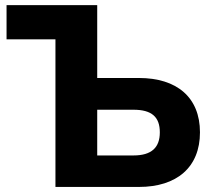

<svg xmlns="http://www.w3.org/2000/svg" viewBox="-20 -739 840 759"><path d="M529.3 0C678.7 0 770.5 -77.6 770.5 -215.8C770.5 -354.5 678.7 -430.7 529.3 -430.7H364.3V-718.8H5.9V-583.5H199.2V0ZM364.3 -305.2H507.8C580.1 -305.2 611.8 -276.4 611.8 -215.8C611.8 -155.8 579.1 -124.5 507.8 -124.5H364.3Z"/></svg>

Font: Winston ExtraBold
Style: Regular
Weight: 800
Designer: Vernon Adams, Kim Jin-seong, David Berlow, Cristiano Sobral
Foundry: The Winston Project Authors
Version: Version 3.004